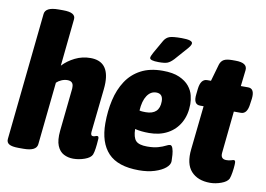

<svg xmlns="http://www.w3.org/2000/svg" viewBox="-80 -879 1403 1013"><g transform="rotate(10 621.5 -373.0)"><path d="M368 8Q340 8 317 -4Q294 -16 282 -45Q270 -74 275 -125L298 -345Q299 -351 299 -355Q299 -359 299 -364Q299 -395 267 -395Q251 -395 235 -388Q219 -381 209 -371L174 -35Q170 2 101 2H75Q39 2 24 -7Q9 -16 11 -35L82 -717Q86 -754 156 -754H180Q216 -754 231.5 -744.5Q247 -735 245 -717L219 -464Q246 -493 284.5 -512Q323 -531 367 -531Q466 -531 466 -416Q466 -408 465.5 -399Q465 -390 464 -381L439 -148Q437 -127 451 -127Q458 -127 463 -129.5Q468 -132 473 -132Q478 -132 480 -127Q482 -122 480 -107Q479 -89 476 -67Q473 -45 468 -32Q460 -14 429.5 -3Q399 8 368 8Z M720 8Q607 8 555 -47Q503 -102 503 -206Q503 -272 516.5 -331Q530 -390 559.5 -435Q589 -480 637 -505.5Q685 -531 753 -531Q809 -531 843.5 -515.5Q878 -500 896.5 -477Q915 -454 921 -428.5Q927 -403 927 -383Q927 -326 903.5 -283.5Q880 -241 837.5 -218Q795 -195 739 -195Q717 -195 698.5 -197Q680 -199 663 -203Q664 -158 680.5 -140.5Q697 -123 741 -123Q776 -123 800 -130Q824 -137 838 -144.5Q852 -152 860 -152Q869 -152 874 -137.5Q879 -123 880.5 -103.5Q882 -84 882 -69Q882 -50 861 -32.5Q840 -15 803.5 -3.5Q767 8 720 8ZM702 -300Q776 -300 776 -371Q776 -412 740 -412Q710 -412 691 -383.5Q672 -355 669 -303Q677 -301 685.5 -300.5Q694 -300 702 -300ZM724 -572Q676 -572 676 -587Q676 -595 687 -615L728 -687Q739 -705 756.5 -711.5Q774 -718 822 -718Q880 -718 880 -700Q880 -693 873.5 -683.5Q867 -674 854 -660L803 -602Q786 -584 771.5 -578Q757 -572 724 -572Z M1101 8Q1035 8 999.5 -31Q964 -70 973 -150L998 -384H979Q942 -384 949 -440L952 -468Q958 -523 993 -523H1013L1039 -614Q1045 -633 1059.5 -641.5Q1074 -650 1105 -650H1122Q1187 -650 1183 -610L1173 -523H1212Q1248 -523 1242 -468L1238 -440Q1232 -384 1198 -384H1160L1137 -160Q1133 -125 1165 -125Q1180 -125 1190.5 -128.5Q1201 -132 1205 -132Q1210 -132 1212 -127Q1214 -122 1213 -107Q1212 -89 1208.5 -67Q1205 -45 1200 -32Q1191 -14 1160.5 -3Q1130 8 1101 8Z"/></g></svg>

Font: Asap Condensed Condensed ExtraBold
Style: Italic
Weight: 800
Width: 3
Italic angle: -6°
Designer: Pablo Cosgaya
Foundry: Omnibus-Type
Version: Version 3.001; ttfautohint (v1.8.4.7-5d5b)